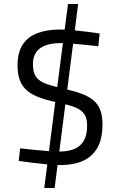

<svg xmlns="http://www.w3.org/2000/svg" viewBox="-20 -819 600 963"><path d="M202 124 259 -322 310 -313 254 124ZM316 -359 265 -367 321 -799H372ZM282 9Q254 9 216 5.5Q178 2 140 -3Q102 -8 74 -12L81 -75Q109 -72 145.5 -68Q182 -64 218 -61.5Q254 -59 279 -59Q325 -59 355.5 -73Q386 -87 401.5 -115.5Q417 -144 417 -189Q417 -225 403 -246.5Q389 -268 357 -280.5Q325 -293 272 -304Q220 -315 182 -328.5Q144 -342 118.5 -362.5Q93 -383 80.5 -414Q68 -445 68 -492Q68 -556 94 -595.5Q120 -635 168 -653Q216 -671 281 -671Q309 -671 346 -667.5Q383 -664 418.5 -659.5Q454 -655 480 -651L473 -587Q445 -590 409 -594Q373 -598 339.5 -600.5Q306 -603 286 -603Q240 -603 208.5 -591.5Q177 -580 161 -556.5Q145 -533 145 -497Q145 -455 161 -433Q177 -411 212 -398.5Q247 -386 304 -373Q354 -362 390 -348.5Q426 -335 449 -315.5Q472 -296 483 -267Q494 -238 494 -195Q494 -122 468 -77Q442 -32 394.5 -11.5Q347 9 282 9Z"/></svg>

Font: Cairo Play
Style: Regular
Weight: 400
Designer: Mohamed Gaber, Accademia di Belle Arti di Urbino
Foundry: Kief Type Foundry, Accademia di Belle Arti di Urbino
Version: Version 3.119